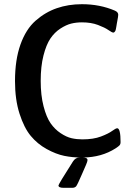

<svg xmlns="http://www.w3.org/2000/svg" viewBox="-20 -734 647 919"><path d="M51.8 -346.2Q51.8 -447.3 77.9 -520.8Q104 -594.2 150.4 -635Q196.8 -675.8 252 -694.8Q307.1 -713.9 372.1 -713.9Q458 -713.9 529.8 -683.1Q545.9 -676.3 545.9 -663.1Q545.9 -656.2 541 -630.9Q540 -626 539.1 -620.6Q538.1 -615.2 537.6 -611.1Q537.1 -606.9 536.1 -602.5Q535.2 -598.1 534.7 -595Q534.2 -591.8 533.2 -588.9Q532.2 -585.9 531 -584.5Q529.8 -583 528.3 -581.1Q526.9 -579.1 525.4 -578.6Q523.9 -578.1 522 -578.1Q516.1 -578.1 499 -590.1Q481.9 -602.1 449 -614.5Q416 -627 372.1 -627Q345.2 -627 321 -621.1Q296.9 -615.2 269 -597.2Q241.2 -579.1 221.2 -549.6Q201.2 -520 188 -468Q174.8 -416 174.8 -346.9Q174.8 -277.8 188.5 -225.3Q202.1 -172.9 222.2 -144Q242.2 -115.2 270 -96.7Q297.9 -78.1 322.5 -72.5Q347.2 -66.9 374 -66.9Q427.2 -66.9 463.1 -80.6Q499 -94.2 516.6 -107.2Q534.2 -120.1 541 -120.1Q557.1 -120.1 557.1 -53.2Q557.1 -44.4 553 -39.3Q548.8 -34.2 533.2 -23.9Q466.3 19 377 20Q398.9 20 398.9 32.2Q398.9 38.1 392.1 54.2Q384.3 72.3 372.1 100.1Q351.1 148.9 345 157Q338.9 165 325.2 165H324.2H284.2Q260.3 165 259.8 153.8Q259.8 147.9 329.1 39.1Q341.3 20 359.9 20H369.1Q327.1 20 287.6 12Q248 3.9 203.6 -20.5Q159.2 -44.9 127.2 -83.5Q95.2 -122.1 73.5 -189.7Q51.8 -257.3 51.8 -346.2Z"/></svg>

Font: CMU Sans Serif Demi Condensed
Style: DemiCondensed
Weight: 600
Width: 3
Version: Version 0.7.0